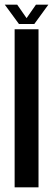

<svg xmlns="http://www.w3.org/2000/svg" viewBox="-32 -800 226 820"><path d="M30.5 0V-675H132.5V0ZM49 -697.5 -11.5 -780H41.5L81.5 -722.5L121.5 -780H174.5L114.5 -697.5Z"/></svg>

Font: Anybody Condensed Medium
Style: Regular
Weight: 500
Width: 3
Designer: Tyler Finck
Foundry: Etcetera Type Company
Version: Version 1.010; ttfautohint (v1.8.3) -l 8 -r 50 -G 200 -x 14 